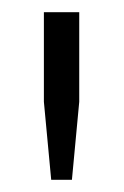

<svg xmlns="http://www.w3.org/2000/svg" viewBox="-20 -706 204 315"><path d="M64 -411 52 -539V-686H110V-539L98 -411Z"/></svg>

Font: Archivo ExtraCondensed Light
Style: Regular
Weight: 300
Width: 2
Designer: Hector Gatti
Foundry: Omnibus-Type
Version: Version 2.001